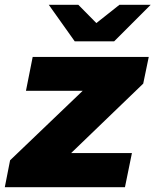

<svg xmlns="http://www.w3.org/2000/svg" viewBox="-42 -779 647 799"><path d="M577 -542 554 -431 254 -142H507L478 0H-22L0 -112L302 -401H66L94 -542ZM455 -759H585L433 -607H269L161 -759H284L359 -683Z"/></svg>

Font: My Font
Style: Italic
Weight: 500
Designer: Julieta Ulanovsky
Foundry: Julieta Ulanovsky
Version: ""